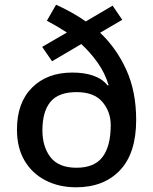

<svg xmlns="http://www.w3.org/2000/svg" viewBox="-20 -878 649 815"><path d="M218 -858Q251 -843 283.5 -825Q316 -807 344 -787L458 -854L499 -794L405 -739Q474 -674 516 -582Q558 -490 558 -369Q558 -228 489.5 -155.5Q421 -83 303 -83Q230 -83 173 -112.5Q116 -142 84 -196.5Q52 -251 52 -328Q52 -442 116 -506Q180 -570 287 -570Q339 -570 377 -556.5Q415 -543 437 -515L441 -517Q425 -569 394.5 -612Q364 -655 325 -691L201 -618L159 -679L264 -740Q224 -766 179 -790ZM305 -487Q228 -487 194 -445.5Q160 -404 160 -325Q160 -255 194.5 -210.5Q229 -166 305 -166Q381 -166 415.5 -212Q450 -258 450 -347Q450 -404 414.5 -445.5Q379 -487 305 -487Z"/></svg>

Font: Noto Sans Telugu UI Medium
Style: Regular
Weight: 500
Designer: Jelle Bosma - Monotype Design Team
Foundry: Monotype Imaging Inc.
Version: Version 2.005; ttfautohint (v1.8.4.7-5d5b)